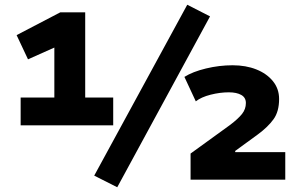

<svg xmlns="http://www.w3.org/2000/svg" viewBox="-20 -757 1267 809"><path d="M67 -229V-346H209V-569L257 -578L98 -507L50 -609L234 -705H339V-346H457V-229ZM474 32 377 -17 769 -737 865 -688ZM783 0V-110L950 -231Q983 -256 999.5 -276.5Q1016 -297 1016 -323Q1016 -346 996.5 -357Q977 -368 944 -368Q907 -368 867.5 -358Q828 -348 805 -330L757 -433Q792 -455 848 -468.5Q904 -482 960 -482Q1016 -482 1060 -464.5Q1104 -447 1130 -415Q1156 -383 1156 -340Q1156 -287 1132.5 -254.5Q1109 -222 1067 -191L971 -121V-116H1182V0Z"/></svg>

Font: Nunito Sans 6pt Black
Style: Regular
Weight: 900
Version: Version 3.101;gftools[0.9.27]